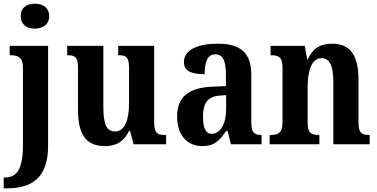

<svg xmlns="http://www.w3.org/2000/svg" viewBox="-36 -786 2056 1046"><path d="M154 -630C195 -630 232 -651 232 -698C232 -746 195 -766 154 -766C111 -766 77 -746 77 -698C77 -651 111 -630 154 -630ZM-16 240H2C133 240 226 187 226 8V-536H17V-485H21C59 -485 89 -476 89 -419V2C89 140 54 181 -10 181H-16Z M536 10C597 10 639 -14 667 -73H672L692 0H869V-51H861C828 -51 804 -56 804 -115V-536H608V-485H611C645 -485 667 -479 667 -420V-225C667 -131 644 -70 590 -70C540 -70 527 -117 527 -210V-536H330V-485H333C375 -485 389 -473 389 -416V-187C389 -52 434 10 536 10Z M1066 10C1132 10 1158 -18 1196 -72H1204L1222 0H1389V-51H1386C1346 -51 1333 -67 1333 -122V-377C1333 -503 1271 -548 1148 -548C1046 -548 966 -516 966 -448C966 -401 1003 -382 1079 -382C1079 -449 1094 -490 1137 -490C1182 -490 1195 -448 1195 -374V-317L1124 -314C994 -309 929 -260 929 -152C929 -42 990 10 1066 10ZM1117 -57C1085 -57 1070 -90 1070 -148C1070 -222 1092 -259 1159 -265L1196 -268V-191C1196 -112 1165 -57 1117 -57Z M1433 0H1704V-51H1700C1662 -51 1640 -59 1640 -116V-311C1640 -393 1658 -469 1716 -469C1765 -469 1780 -418 1780 -333V0H1978V-51H1974C1935 -51 1917 -60 1917 -122V-354C1917 -490 1867 -548 1774 -548C1704 -548 1667 -519 1641 -463H1637L1625 -536H1438V-485H1442C1480 -485 1503 -476 1503 -420V-120C1503 -60 1478 -51 1439 -51H1433Z"/></svg>

Font: Noto Serif Devanagari Condensed
Style: Bold
Weight: 700
Width: 3
Designer: Universal Thirst, Indian Type Foundry and the Monotype Design Team
Foundry: Monotype Imaging Inc.
Version: Version 2.004